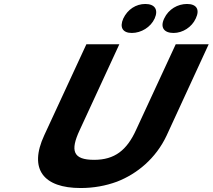

<svg xmlns="http://www.w3.org/2000/svg" viewBox="-20 -937 1071 967"><path d="M381 -281 581 -714H415L203 -256C123 -84 200 10 386 10C451 10 512 -1 569 -22C670 -61 765 -139 819 -254L1031 -714H865L665 -282C619 -181 558 -132 454 -132C347 -132 333 -178 381 -281ZM759 -844C779 -889 759 -917 712 -917C665 -917 623 -890 601 -844C581 -799 598 -771 644 -771C691 -771 739 -800 759 -844ZM966 -844C988 -890 969 -917 922 -917C875 -917 829 -891 807 -844C785 -798 807 -771 854 -771C900 -771 946 -800 966 -844Z"/></svg>

Font: Passageway
Style: BdSuIt
Weight: 700
Foundry: Ascender Corporation
Version: Version 1.11